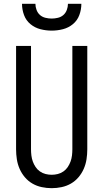

<svg xmlns="http://www.w3.org/2000/svg" viewBox="-20 -975 540 1003"><path d="M250 8Q224 8 198 2.5Q172 -3 149.5 -16Q127 -29 110 -49Q93 -69 82.5 -93Q72 -117 68 -143Q64 -169 64 -195V-735H142V-195Q142 -179 144 -162.5Q146 -146 151.5 -131Q157 -116 166 -102.5Q175 -89 188.5 -79.5Q202 -70 218 -66Q234 -62 250 -62Q266 -62 282 -66Q298 -70 311.5 -79.5Q325 -89 334 -102.5Q343 -116 348.5 -131Q354 -146 356 -162.5Q358 -179 358 -195V-735H436V-195Q436 -169 432 -143Q428 -117 417.5 -93Q407 -69 390 -49Q373 -29 350.5 -16Q328 -3 302 2.5Q276 8 250 8ZM250 -815Q220 -815 191 -822.5Q162 -830 139 -849Q116 -868 105.5 -896.5Q95 -925 95 -955H165Q165 -939 171 -923Q177 -907 189 -896.5Q201 -886 217.5 -882Q234 -878 250 -878Q266 -878 282.5 -882Q299 -886 311 -896.5Q323 -907 329 -923Q335 -939 335 -955H405Q405 -925 394.5 -896.5Q384 -868 361 -849Q338 -830 309 -822.5Q280 -815 250 -815Z"/></svg>

Font: Iosevka Term Curly
Style: Regular
Weight: 400
Designer: Belleve Invis
Foundry: Belleve Invis
Version: Version 32.3.0